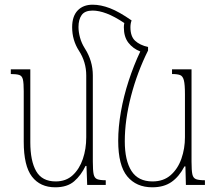

<svg xmlns="http://www.w3.org/2000/svg" viewBox="-20 -787 924 817"><path d="M375 -99Q375 -62 378.5 -45.5Q382 -29 394 -24.5Q406 -20 430 -20V0H351L348 -81H344Q325 -41 295.5 -15.5Q266 10 215 10Q151 10 116 -35.5Q81 -81 81 -184V-399Q81 -433 77.5 -448.5Q74 -464 62 -468Q50 -472 26 -472V-492H109V-182Q109 -102 134 -58.5Q159 -15 217 -15Q261 -15 289.5 -41.5Q318 -68 332.5 -110.5Q347 -153 347 -203V-466Q347 -523 316 -571Q287 -616 287 -671Q287 -718 310.5 -742.5Q334 -767 374 -767Q409 -767 448 -752Q487 -737 540 -700Q535 -687 535 -671Q535 -632 555 -613.5Q575 -595 610 -587V-572Q564 -480 537.5 -378Q511 -276 511 -186Q511 -104 539.5 -59.5Q568 -15 629 -15Q676 -15 706.5 -42Q737 -69 752 -112Q767 -155 767 -203V-387Q767 -427 762.5 -445Q758 -463 746.5 -467.5Q735 -472 712 -472V-492H795V-99Q795 -62 798.5 -45.5Q802 -29 814.5 -24.5Q827 -20 852 -20V0H771L769 -79H765Q742 -35 709.5 -12.5Q677 10 628 10Q560 10 521.5 -36.5Q483 -83 483 -188Q483 -246 494.5 -311.5Q506 -377 527.5 -443Q549 -509 577 -568Q546 -580 526.5 -605Q507 -630 507 -671Q507 -680 509 -689Q467 -717 434 -729.5Q401 -742 374 -742Q341 -742 327.5 -723Q314 -704 314 -672Q314 -651 320.5 -627Q327 -603 341 -581Q375 -528 375 -466Z"/></svg>

Font: Noto Serif Armenian Condensed Thin
Style: Regular
Weight: 100
Width: 3
Designer: Monotype Design Team
Foundry: Monotype Imaging Inc.
Version: Version 2.008; ttfautohint (v1.8.4.7-5d5b)